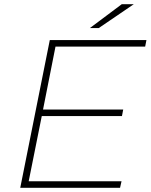

<svg xmlns="http://www.w3.org/2000/svg" viewBox="-20 -890 714 910"><path d="M116 -31H556L549 0H76L216 -700H674L668 -669H243L184 -371H564L558 -340H178ZM406 -757 557 -870H614L448 -757Z"/></svg>

Font: Montserrat Thin ExtraLight
Style: Italic
Weight: 250
Italic angle: -11.3°
Version: Version 9.000